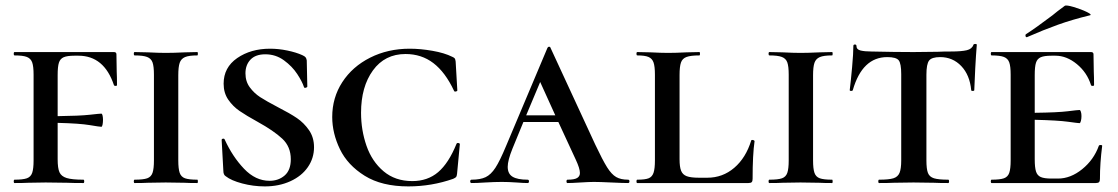

<svg xmlns="http://www.w3.org/2000/svg" viewBox="-20 -654 3995 686"><path d="M397 -398Q398 -379 398 -350Q398 -347 393 -347Q388 -347 387 -350Q352 -455 260 -455H246Q220 -455 207.5 -449.5Q195 -444 190.5 -430Q186 -416 186 -386V-239Q265 -240 300.5 -244Q336 -248 342 -248Q345 -248 346.5 -241Q348 -234 348 -226Q348 -217 346.5 -209Q345 -201 342 -201Q336 -201 300.5 -207Q265 -213 186 -215V-85Q186 -53 192.5 -38.5Q199 -24 218 -18Q237 -12 278 -12Q281 -12 281 -6Q281 0 278 0Q241 0 220 -1L143 -2L81 -1Q63 0 32 0Q29 0 29 -6Q29 -12 32 -12Q62 -12 76 -17Q90 -22 95 -36.5Q100 -51 100 -81V-387Q100 -417 95 -431Q90 -445 76 -450.5Q62 -456 32 -456Q29 -456 29 -462Q29 -468 32 -468H387Q396 -468 396 -460Z M685 -12Q687 -12 687 -6Q687 0 685 0Q656 0 639 -1L572 -2L508 -1Q491 0 461 0Q458 0 458 -6Q458 -12 461 -12Q492 -12 506 -17Q520 -22 525 -36.5Q530 -51 530 -81V-387Q530 -417 525 -431Q520 -445 505.5 -450.5Q491 -456 461 -456Q458 -456 458 -462Q458 -468 461 -468L508 -467Q548 -465 572 -465Q599 -465 641 -467L685 -468Q687 -468 687 -462Q687 -456 685 -456Q655 -456 641 -450Q627 -444 622 -429.5Q617 -415 617 -385V-81Q617 -51 622 -36.5Q627 -22 641 -17Q655 -12 685 -12Z M973 -271Q1016 -249 1041 -232Q1066 -215 1084 -189Q1102 -163 1102 -128Q1102 -89 1080 -57Q1058 -25 1017.5 -6.5Q977 12 926 12Q885 12 845.5 1.5Q806 -9 787 -24Q778 -29 778 -44L772 -153V-154Q772 -158 777 -158.5Q782 -159 783 -155Q811 -94 852 -51Q893 -8 943 -8Q975 -8 997 -27Q1019 -46 1019 -85Q1019 -130 988.5 -158.5Q958 -187 900 -219Q860 -241 836 -257.5Q812 -274 795.5 -298Q779 -322 779 -355Q779 -413 827.5 -446.5Q876 -480 945 -480Q975 -480 1006.5 -473.5Q1038 -467 1060 -457Q1069 -453 1072 -449Q1075 -445 1076 -438L1078 -345Q1078 -342 1072.5 -340.5Q1067 -339 1066 -343Q1060 -362 1042 -389.5Q1024 -417 994.5 -438.5Q965 -460 928 -460Q893 -460 875 -441Q857 -422 857 -392Q857 -363 872.5 -342Q888 -321 909.5 -307Q931 -293 973 -271Z M1596 -451Q1603 -448 1605 -445Q1607 -442 1608 -434L1614 -331Q1614 -328 1608.5 -327Q1603 -326 1602 -330Q1571 -396 1528.5 -428.5Q1486 -461 1429 -461Q1355 -461 1312.5 -402.5Q1270 -344 1270 -251Q1270 -189 1289.5 -133Q1309 -77 1350.5 -42Q1392 -7 1453 -7Q1508 -7 1545.5 -39Q1583 -71 1611 -140Q1613 -144 1618 -143Q1623 -142 1623 -139L1613 -33Q1612 -25 1610 -22Q1608 -19 1599 -15Q1522 12 1439 12Q1344 12 1283 -26Q1222 -64 1194.5 -121Q1167 -178 1167 -236Q1167 -305 1203 -360.5Q1239 -416 1302.5 -448Q1366 -480 1444 -480Q1482 -480 1525 -472.5Q1568 -465 1596 -451Z M2224 0Q2206 0 2164 -2Q2122 -4 2102 -4Q2086 -4 2054 -2Q2022 0 2008 0Q2004 0 2004 -6Q2004 -12 2008 -12Q2032 -12 2042 -18Q2052 -24 2052 -36Q2052 -52 2037 -84L1975 -218H1850L1811 -123Q1794 -81 1794 -58Q1794 -33 1811.5 -22.5Q1829 -12 1865 -12Q1870 -12 1870 -6Q1870 0 1865 0Q1851 0 1825 -2Q1797 -4 1773 -4Q1748 -4 1714 -2Q1684 0 1665 0Q1660 0 1660 -6Q1660 -12 1665 -12Q1696 -12 1715 -21Q1734 -30 1750 -54.5Q1766 -79 1788 -132L1936 -483Q1938 -487 1942 -487Q1946 -487 1947 -483L2107 -137Q2133 -82 2149 -56.5Q2165 -31 2181.5 -21.5Q2198 -12 2224 -12Q2229 -12 2229 -6Q2229 0 2224 0ZM1964 -242 1910 -361 1860 -242Z M2408 -85Q2408 -58 2413.5 -44Q2419 -30 2433.5 -24.5Q2448 -19 2478 -19H2507Q2562 -19 2603.5 -54.5Q2645 -90 2664 -152Q2664 -154 2669 -154Q2671 -154 2673.5 -152.5Q2676 -151 2676 -150Q2669 -101 2669 -15Q2669 -7 2666 -3.5Q2663 0 2654 0H2257Q2254 0 2254 -6Q2254 -12 2257 -12Q2285 -12 2297.5 -17Q2310 -22 2315 -36.5Q2320 -51 2320 -81V-387Q2320 -417 2315 -431Q2310 -445 2297 -450.5Q2284 -456 2257 -456Q2254 -456 2254 -462Q2254 -468 2257 -468L2304 -467Q2344 -465 2367 -465Q2393 -465 2433 -467L2479 -468Q2481 -468 2481 -462Q2481 -456 2479 -456Q2448 -456 2433 -450.5Q2418 -445 2413 -430.5Q2408 -416 2408 -386Z M2953 -12Q2955 -12 2955 -6Q2955 0 2953 0Q2924 0 2907 -1L2840 -2L2776 -1Q2759 0 2729 0Q2726 0 2726 -6Q2726 -12 2729 -12Q2760 -12 2774 -17Q2788 -22 2793 -36.5Q2798 -51 2798 -81V-387Q2798 -417 2793 -431Q2788 -445 2773.5 -450.5Q2759 -456 2729 -456Q2726 -456 2726 -462Q2726 -468 2729 -468L2776 -467Q2816 -465 2840 -465Q2867 -465 2909 -467L2953 -468Q2955 -468 2955 -462Q2955 -456 2953 -456Q2923 -456 2909 -450Q2895 -444 2890 -429.5Q2885 -415 2885 -385V-81Q2885 -51 2890 -36.5Q2895 -22 2909 -17Q2923 -12 2953 -12Z M3027 -332Q3026 -329 3021 -329Q3016 -329 3016 -332Q3020 -364 3024.5 -414Q3029 -464 3029 -490Q3029 -495 3034.5 -495Q3040 -495 3040 -490Q3040 -477 3055 -473.5Q3070 -470 3093 -470Q3179 -468 3244 -468L3331 -469Q3348 -470 3377 -470Q3415 -470 3434 -474.5Q3453 -479 3458 -494Q3459 -497 3464.5 -497Q3470 -497 3470 -494Q3467 -457 3464.5 -410.5Q3462 -364 3461 -332Q3461 -329 3455.5 -329Q3450 -329 3450 -332Q3445 -386 3414.5 -418Q3384 -450 3339 -450Q3309 -450 3299.5 -437.5Q3290 -425 3290 -387V-81Q3290 -50 3295.5 -36Q3301 -22 3317 -17Q3333 -12 3368 -12Q3371 -12 3371 -6Q3371 0 3368 0Q3336 0 3317 -1L3244 -2L3173 -1Q3154 0 3121 0Q3118 0 3118 -6Q3118 -12 3121 -12Q3156 -12 3172 -17Q3188 -22 3194 -36.5Q3200 -51 3200 -81V-389Q3200 -427 3191 -438.5Q3182 -450 3150 -450Q3061 -450 3027 -332Z M3918 -133Q3910 -71 3910 -15Q3910 -7 3907 -3.5Q3904 0 3895 0H3523Q3520 0 3520 -6Q3520 -12 3523 -12Q3553 -12 3567 -17Q3581 -22 3586 -36.5Q3591 -51 3591 -81V-387Q3591 -417 3586 -431Q3581 -445 3567 -450.5Q3553 -456 3523 -456Q3520 -456 3520 -462Q3520 -468 3523 -468H3878Q3887 -468 3887 -460L3888 -398Q3889 -379 3889 -350Q3889 -347 3884 -347Q3879 -347 3878 -350Q3864 -395 3827.5 -425Q3791 -455 3751 -455H3737Q3711 -455 3698.5 -449.5Q3686 -444 3681.5 -430Q3677 -416 3677 -386V-251Q3759 -252 3795 -256.5Q3831 -261 3837 -261Q3840 -261 3842 -254.5Q3844 -248 3844 -239Q3844 -230 3842 -222Q3840 -214 3837 -214Q3832 -214 3796 -219Q3760 -224 3677 -226V-85Q3677 -56 3681.5 -41.5Q3686 -27 3698.5 -21.5Q3711 -16 3737 -16H3760Q3805 -16 3846.5 -49.5Q3888 -83 3906 -133Q3907 -136 3912.5 -136Q3918 -136 3918 -133ZM3649 -521Q3645 -521 3644 -525.5Q3643 -530 3646 -532Q3679 -553 3740 -599Q3754 -611 3784 -633Q3789 -637 3816 -629Q3843 -621 3863.5 -611Q3884 -601 3873 -599Q3811 -584 3759.5 -565.5Q3708 -547 3651 -522Z"/></svg>

Font: Cormorant SC SemiBold
Style: Regular
Weight: 600
Designer: Christian Thalmann (Catharsis Fonts)
Version: Version 3.000